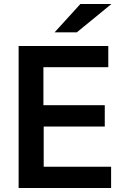

<svg xmlns="http://www.w3.org/2000/svg" viewBox="-20 -941 650 961"><path d="M364.7 -779.3 537.6 -920.9H382.3L253.4 -779.3ZM536.1 0V-106.4H198.7V-307.6H504.4V-414.6H197.3V-604.5H522V-710.9H73.2V0Z"/></svg>

Font: Ride
Style: Bold
Weight: 700
Version: Version 3.000